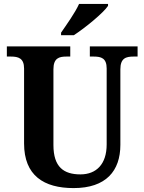

<svg xmlns="http://www.w3.org/2000/svg" viewBox="-20 -951 738 981"><path d="M292 -784V-771H357C416 -809 509 -886 532 -921V-931H384C364 -886 320 -825 292 -784ZM356 10C522 10 595 -78 595 -211V-597C595 -654 624 -662 662 -662H683V-714H439V-662H459C497 -662 525 -654 525 -601V-213C525 -112 472 -60 391 -60C306 -60 253 -97 253 -210V-597C253 -654 282 -662 319 -662H339V-714H15V-662H36C73 -662 103 -654 103 -601V-218C103 -54 204 10 356 10Z"/></svg>

Font: Noto Serif SemiCondensed
Style: Bold
Weight: 700
Width: 4
Designer: Monotype Design Team
Foundry: Monotype Imaging Inc.
Version: Version 2.015